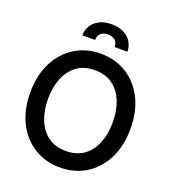

<svg xmlns="http://www.w3.org/2000/svg" viewBox="-161 -1021 1032 1155"><g transform="rotate(20 355.0 -444.0)"><path d="M355 14Q262 14 189.5 -31Q117 -76 75.5 -157.8Q34 -239.5 34 -350Q34 -460.5 75.5 -542.2Q117 -624 189.5 -669Q262 -714 355 -714Q448 -714 520.5 -669Q593 -624 634.2 -542.2Q675.5 -460.5 675.5 -350Q675.5 -239.5 634.2 -157.8Q593 -76 520.5 -31Q448 14 355 14ZM355 -91.5Q424 -91.5 470 -125.5Q516 -159.5 539 -218Q562 -276.5 562 -350Q562 -423.5 539 -482Q516 -540.5 469.8 -574.5Q423.5 -608.5 355 -608.5Q286 -608.5 240 -574.5Q194 -540.5 170.8 -482Q147.5 -423.5 147.5 -350Q147.5 -276.5 170.8 -218Q194 -159.5 240 -125.5Q286 -91.5 355 -91.5ZM355 -902.5Q402.5 -902.5 434.8 -885.2Q467 -868 483.2 -840Q499.5 -812 499.5 -779.5H417.5Q417.5 -808.5 399.8 -823Q382 -837.5 355 -837.5Q328 -837.5 310.2 -823Q292.5 -808.5 292.5 -779.5H210.5Q210.5 -812 227 -840Q243.5 -868 275.5 -885.2Q307.5 -902.5 355 -902.5Z"/></g></svg>

Font: Cabin SemiCondensedMedium
Style: Regular
Weight: 500
Width: 4
Designer: Pablo Impallari
Foundry: Pablo Impallari. http://www.impallari.com Igino Marini. http://www.ikern.com
Version: Version 3.001